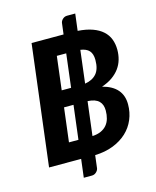

<svg xmlns="http://www.w3.org/2000/svg" viewBox="-135 -916 904 1116"><g transform="rotate(-15 317.5 -357.5)"><path d="M241.5 0H48.5L137.5 -725H330L338.5 -793Q341 -805.5 352 -815.2Q363 -825 378 -825H427L414.5 -724Q466 -720.5 502.8 -707.2Q539.5 -694 563.2 -672.5Q587 -651 598 -622Q609 -593 609 -558.5Q609 -528 601 -500Q593 -472 575.8 -448.2Q558.5 -424.5 531.8 -405.5Q505 -386.5 467.5 -374Q587 -343 587 -236Q587 -187.5 569.2 -145.2Q551.5 -103 517.8 -71.5Q484 -40 435.8 -21Q387.5 -2 326 0L316.5 77.5Q314 90 302.8 100Q291.5 110 277 110H228ZM452.5 -234.5Q452.5 -252 447.8 -266.2Q443 -280.5 432.5 -291Q422 -301.5 405.2 -307.5Q388.5 -313.5 364.5 -314.5L339.5 -111Q369.5 -112.5 391 -122.2Q412.5 -132 426.2 -148.2Q440 -164.5 446.2 -186.5Q452.5 -208.5 452.5 -234.5ZM470.5 -534Q470.5 -571 453.5 -589.8Q436.5 -608.5 401 -613.5L377 -416.5Q421.5 -423.5 446 -451.2Q470.5 -479 470.5 -534ZM198 -111H255L280 -315H223ZM235.5 -414H292L316.5 -615H260Z"/></g></svg>

Font: Lato Heavy
Style: Italic
Weight: 800
Italic angle: -7°
Designer: Lukasz Dziedzic
Foundry: tyPoland Lukasz Dziedzic
Version: Version 2.007; 2014-02-27